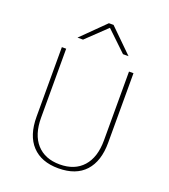

<svg xmlns="http://www.w3.org/2000/svg" viewBox="-166 -1046 1039 1181"><g transform="rotate(20 353.5 -455.5)"><path d="M120.1 -235.4V-690.4H148.4V-240.2Q148.4 -127.9 202.6 -67.9Q256.8 -7.8 353.5 -7.8Q451.2 -7.8 505.4 -68.4Q559.6 -128.9 559.6 -240.2V-690.4H588.9V-235.4Q588.9 -114.3 528.8 -48.3Q468.8 17.6 353.5 17.6Q242.2 17.6 181.2 -47.4Q120.1 -112.3 120.1 -235.4ZM190.4 -778.3 341.8 -927.7H372.1L524.4 -778.3H488.3L357.4 -903.3L226.6 -778.3Z"/></g></svg>

Font: Gothic A1 Thin
Style: Regular
Weight: 250
Designer: HanYang I&C Co.,Ltd.
Foundry: HanYang I&C Co.,Ltd.
Version: Version 2.50